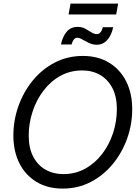

<svg xmlns="http://www.w3.org/2000/svg" viewBox="-20 -1056 790 1087"><path d="M335 11.7Q249.5 11.7 186.8 -26.1Q124 -64 89.8 -131.8Q55.7 -199.7 55.7 -288.6Q55.7 -374.5 84.2 -455.1Q112.8 -535.6 165.3 -599.9Q217.8 -664.1 290 -701.7Q362.3 -739.3 449.2 -739.3Q534.7 -739.3 597.4 -701.2Q660.2 -663.1 694.3 -595.5Q728.5 -527.8 728.5 -438Q728.5 -351.6 699.7 -271.2Q670.9 -190.9 618.2 -127Q565.4 -63 493.4 -25.6Q421.4 11.7 335 11.7ZM338.4 -70.3Q406.7 -70.3 462.6 -101.3Q518.6 -132.3 558.6 -184.8Q598.6 -237.3 620.1 -303Q641.6 -368.7 641.6 -438Q641.6 -509.3 616 -558.1Q590.3 -606.9 546.1 -632.1Q502 -657.2 445.8 -657.2Q377 -657.2 321 -626Q265.1 -594.7 225.3 -541.7Q185.5 -488.8 164.1 -423.1Q142.6 -357.4 142.6 -288.6Q142.6 -217.8 168 -169.2Q193.4 -120.6 237.8 -95.5Q282.2 -70.3 338.4 -70.3ZM527.8 -802.7Q504.4 -802.7 483.6 -812.7Q462.9 -822.8 446 -832.5Q429.2 -842.3 417 -842.3Q404.3 -842.3 396.2 -830.1Q388.2 -817.9 385.3 -804.2H325.2Q333.5 -847.2 356.9 -875.5Q380.4 -903.8 418.9 -903.8Q443.8 -903.8 462.6 -893.6Q481.4 -883.3 497.3 -873Q513.2 -862.8 529.3 -862.8Q551.3 -862.8 562.5 -901.9H620.6Q611.8 -856.9 587.4 -829.8Q563 -802.7 527.8 -802.7ZM648.9 -1035.6 637.7 -974.1H368.2L379.4 -1035.6Z"/></svg>

Font: Inter Display
Style: Italic
Weight: 400
Italic angle: -9.39999°
Designer: Rasmus Andersson
Foundry: rsms
Version: Version 4.000;git-a52131595